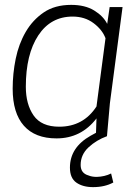

<svg xmlns="http://www.w3.org/2000/svg" viewBox="-20 -559 551 788"><path d="M223 -39Q322 -39 376 -122L413 -402Q400 -437 364 -464Q328 -491 278 -491Q188 -491 137 -413.5Q86 -336 86 -203Q86 -131 118 -85Q150 -39 223 -39ZM362 209Q320 209 293.5 190.5Q267 172 267 129Q267 46 352 -2L374 -14L376 -73Q313 9 212 9Q124 9 78 -43Q32 -95 32 -195Q32 -257 44.5 -318Q57 -379 85.5 -428Q114 -477 159.5 -508Q205 -539 272 -539Q329 -539 366.5 -516Q404 -493 420 -461L430 -530H483L431 -135L419 0Q375 16 343 46Q311 76 311 118Q311 152 343 161Q357 167 377 167Q410 166 436 153L445 190Q410 209 362 209Z"/></svg>

Font: Tanohe Sans Light
Style: Italic
Weight: 300
Designer: Village Type and Design LLC & Cristiano Sobral
Foundry: Cooper Hewitt Smithsonian Design Museum
Version: Version 1.00;September 29, 2021;FontCreator 13.0.0.2655 64-b